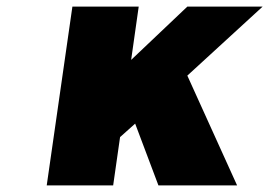

<svg xmlns="http://www.w3.org/2000/svg" viewBox="-20 -564 819 584"><path d="M122.1 0 200.2 -543.9H401.9L378.9 -381.8L549.8 -543.9H778.8L549.8 -334L701.2 0H461.9L391.1 -188L345.2 -147L324.2 0Z"/></svg>

Font: Trueno ExtraBold
Style: Italic
Weight: 800
Designer: Julieta Ulanovsky
Foundry: Julieta Ulanovsky
Version: Version 3.001b | FøM Fix